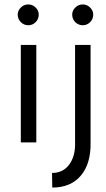

<svg xmlns="http://www.w3.org/2000/svg" viewBox="-20 -643 479 867"><path d="M108 -529Q88 -529 74 -543Q60 -557 60 -577Q60 -595 74 -609Q88 -623 108 -623Q127 -623 141 -609Q155 -595 155 -577Q155 -557 141 -543Q127 -529 108 -529ZM354 -529Q334 -529 320 -543Q306 -557 306 -577Q306 -595 320 -609Q334 -623 354 -623Q373 -623 387 -609Q401 -595 401 -577Q401 -557 387 -543Q373 -529 354 -529ZM74 0V-440H144V0ZM389 -440V0Q391 95 345.5 149.5Q300 204 216 204L215 138Q265 138 293 99.5Q321 61 319 0V-440Z"/></svg>

Font: Arcon
Style: Regular
Weight: 400
Designer: M. Zarth
Foundry: martin zarth - visuelle & digitale kommunikation
Version: Version 1.131;PS 001.131;hotconv 1.0.70;makeotf.lib2.5.58329